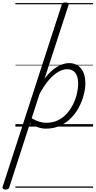

<svg xmlns="http://www.w3.org/2000/svg" viewBox="-126 -1035 781 1570"><path d="M-81 515Q-95 515 -101.5 508Q-108 501 -104 491L378 -994Q382 -1006 388 -1010.5Q394 -1015 408 -1015Q425 -1015 431.5 -1009.5Q438 -1004 434 -992L238 -391Q275 -440 310.5 -467.5Q346 -495 378.5 -507Q411 -519 438 -519Q501 -519 536.5 -475Q572 -431 572 -355Q572 -311 559 -260Q546 -209 520.5 -160Q495 -111 456 -71Q417 -31 365.5 -7Q314 17 249 17Q217 17 183 5.5Q149 -6 119 -26L-50 496Q-53 506 -60 510.5Q-67 515 -81 515ZM133 -68Q169 -47 197.5 -39Q226 -31 252 -31Q306 -31 348 -51.5Q390 -72 421 -107Q452 -142 472.5 -184Q493 -226 503 -269.5Q513 -313 513 -351Q513 -387 503.5 -413.5Q494 -440 474 -454.5Q454 -469 423 -469Q389 -469 351.5 -448Q314 -427 275 -382.5Q236 -338 198 -268ZM0 490H635V500H0ZM0 -20H635V0H0ZM0 -505H635V-500H0ZM0 -1010H635V-1000H0Z"/></svg>

Font: Playwrite MX Guides
Style: Regular
Weight: 400
Designer: Veronika Burian, José Scaglione
Foundry: TypeTogether
Version: Version 1.003